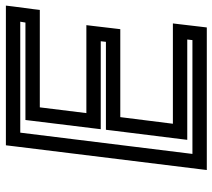

<svg xmlns="http://www.w3.org/2000/svg" viewBox="-56 -658 739 668"><g transform="rotate(-90 314.0 -324.5)"><path d="M555 0 563 -68 566 -93H541H217L240 -276H521H546L549 -301L557 -369L560 -394H535H254L274 -556H588H613L616 -581L625 -649L628 -674H603H167H142L139 -649L59 0L56 25H81H527H552L555 0ZM508 -25H112L186 -624H572L569 -606H255H230L227 -581L201 -369L198 -344H223H504L502 -326H221H196L193 -301L164 -68L161 -43H186H510L508 -25Z"/></g></svg>

Font: Gamestation Text Outline
Style: Italic
Weight: 400
Designer: Jonas Hecksher
Foundry: Jonas Hecksher, Playtypeª, e-types AS
Version: Version 1.003